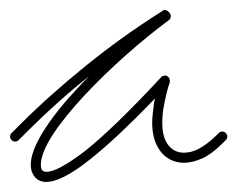

<svg xmlns="http://www.w3.org/2000/svg" viewBox="-30 -382 471 381"><path d="M-7 -118C-11 -114 -11 -108 -7 -104C-3 -100 3 -100 7 -104L24 -121C62 -159 103 -196 147 -231C138 -222 130 -214 122 -205C68 -147 31 -91 31 -55C31 -45 34 -37 39 -31C44 -25 51 -21 62 -21C80 -21 108 -33 149 -66C182 -92 224 -131 278 -187C277 -185 277 -182 276 -180C274 -165 272 -150 272 -138C272 -114 278 -95 289 -81C300 -67 316 -59 335 -59C346 -59 359 -62 372 -68C385 -74 398 -84 412 -98L418 -104C422 -108 422 -114 418 -118C414 -122 408 -122 404 -118L398 -112C386 -100 374 -92 363 -86C353 -81 344 -79 335 -79C322 -79 312 -84 304 -94C296 -104 292 -119 292 -138C292 -149 293 -162 296 -176C299 -191 302 -205 307 -219V-220C307 -221 307 -222 307 -223C307 -224 307 -225 306 -225C306 -226 306 -226 306 -227C305 -228 305 -228 304 -229C303 -230 303 -230 303 -230C302 -231 302 -231 302 -231C301 -231 301 -231 301 -231L300 -232H299C298 -232 297 -232 296 -232C295 -232 295 -232 294 -231C293 -231 293 -231 292 -231C291 -230 291 -230 290 -229C225 -159 175 -111 137 -81C101 -54 77 -41 62 -41C59 -41 56 -42 54 -44C52 -46 51 -50 51 -55C51 -88 88 -139 136 -191C187 -246 251 -302 305 -342C305 -342 306 -342 306 -343L307 -344C307 -344 307 -345 308 -345V-346C308 -347 308 -347 308 -347C309 -347 309 -348 309 -349C309 -349 309 -349 309 -350C309 -350 309 -350 309 -351C309 -352 309 -352 309 -352C309 -353 308 -353 308 -353C308 -354 308 -354 308 -355H307V-356C307 -356 307 -357 306 -357L304 -359L303 -360C302 -361 302 -361 301 -361C301 -361 301 -361 300 -361C300 -362 299 -362 299 -362C298 -362 298 -362 297 -362C297 -362 297 -362 296 -362H295C294 -362 294 -362 294 -362C294 -361 293 -361 293 -361C292 -361 292 -361 292 -360C238 -326 188 -290 141 -252C94 -214 50 -175 10 -135Z"/></svg>

Font: Mistral SingleLine OTF-SVG Regular
Style: Regular
Weight: 300
Designer: François Chastanet, Élisa Garzelli, Anais Alves, Morgane Autin
Foundry: institut supérieur des arts et du design Toulouse / isdaT
Version: Version 1.000;hotconv 1.0.117;makeotfexe 2.5.65602 DEVELOPME